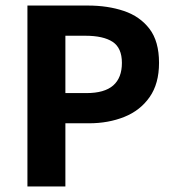

<svg xmlns="http://www.w3.org/2000/svg" viewBox="-20 -673 632 693"><path d="M79 0V-653H297Q369 -653 427 -633.5Q485 -614 519.5 -569Q554 -524 554 -446Q554 -371 520 -322.5Q486 -274 428.5 -251Q371 -228 301 -228H216V0ZM216 -337H292Q357 -337 388.5 -364.5Q420 -392 420 -446Q420 -500 386.5 -522Q353 -544 288 -544H216Z"/></svg>

Font: Assistant ExtraLight
Style: Bold
Weight: 700
Version: Version 3.000